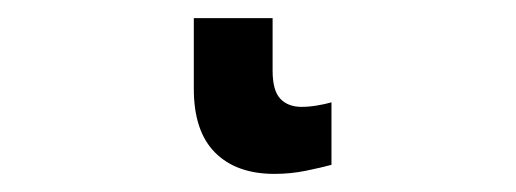

<svg xmlns="http://www.w3.org/2000/svg" viewBox="-20 37 570 212"><path d="M283 229Q241 229 217.5 205.5Q194 182 194 135V57H281V115Q281 137 289.5 146Q298 155 313 155Q321 155 330 153.5Q339 152 346 150V219Q335 222 318 225.5Q301 229 283 229Z"/></svg>

Font: Noto Sans Mono Condensed SemiBold
Style: Regular
Weight: 600
Width: 3
Designer: Monotype Design Team
Foundry: Monotype Imaging Inc.
Version: Version 2.014